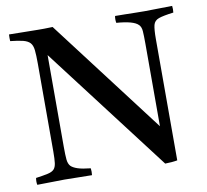

<svg xmlns="http://www.w3.org/2000/svg" viewBox="-79 -788 950 881"><g transform="rotate(-10 396.5 -347.0)"><path d="M621 7 176 -577V-149Q176 -111 178 -90.5Q180 -70 190 -59Q200 -49 221 -42Q242 -35 281 -31Q283 -15 281 1Q251 1 214.5 0Q178 -1 153 -1Q128 -1 91.5 0Q55 1 26 1Q23 -14 26 -31Q62 -36 82 -40.5Q102 -45 111 -54.5Q120 -64 122.5 -83Q125 -102 125 -136V-546Q125 -586 122.5 -609Q120 -632 109.5 -643.5Q99 -655 77.5 -660.5Q56 -666 18 -670Q17 -685 18 -701Q49 -701 84 -700Q119 -699 154 -699Q159 -699 181.5 -699Q204 -699 221 -700L627 -166V-550Q627 -588 625.5 -609Q624 -630 613 -640Q592 -662 512 -668Q509 -685 512 -700Q531 -700 557.5 -699.5Q584 -699 609 -698.5Q634 -698 650 -698Q675 -698 712 -699Q749 -700 778 -700Q780 -685 778 -669Q730 -663 709 -655.5Q688 -648 683 -628Q678 -608 678 -563V2Q668 4 651 5.5Q634 7 621 7Z"/></g></svg>

Font: Tiro Gurmukhi
Style: Regular
Weight: 400
Designer: Gurmukhi: John Hudson & Fiona Ross. Latin: John Hudson.
Foundry: Tiro Typeworks Ltd.
Version: Version 1.52